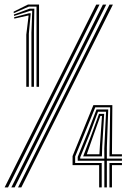

<svg xmlns="http://www.w3.org/2000/svg" viewBox="-45 -820 570 840"><path d="M114.8 -440.2V-791.2H81.5L15.2 -762.5L14.8 -769L77.5 -800.2H125.8V-440.2ZM92.5 -440.2V-677.2L96 -773H88.2L16.5 -750.2L15.8 -756.5L84.8 -782.2H105.2L103.5 -681.8V-440.2ZM70 -440.2V-668.2L80.2 -751.8L77.8 -752L17.5 -738.5L17 -744.8L82 -762H89.5L81.2 -672.8V-440.2ZM4.5 0 405.2 -800H419.8L19 0ZM-24.8 0 376 -800H390.5L-10 0ZM33.8 0 434.2 -800H449L48.2 0ZM388.8 0V-97.5H272.5V-137.2L363.5 -360H446.5L444.8 -145.2H488.5V-135.8H433.8L437 -350.5H371.8L283.8 -135.2V-107H400V0ZM411.5 0V-116.8H295V-133.5L338.5 -240.2L377.2 -341.2L428.5 -341L422.5 -175.8V-126.2H488.5V-116.8H422.5V0ZM306 -126.2H411.5L411.2 -169.8L419 -331.2H383.8L347.5 -233.8L306 -131.8ZM318.8 -135.8 354.5 -229.2 388.2 -321.8H410.8L402.2 -178.8L400.8 -135.8ZM334.8 -145.2H390L392 -180.5L401.2 -312.8H394.2L360.2 -217.8ZM433.8 0V-107H488.5V-97.5H444.8V0Z"/></svg>

Font: Big Shoulders Inline Text
Style: Regular
Weight: 400
Designer: Patric King
Foundry: XO Type Co
Version: Version 1.000